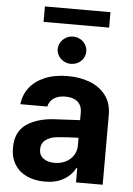

<svg xmlns="http://www.w3.org/2000/svg" viewBox="-59 -925 677 980"><g transform="rotate(5 279.0 -435.5)"><path d="M228.5 -311.5Q282.2 -314.9 360.4 -318.4V-361.3Q359.4 -394.5 337.4 -413.1Q315.4 -431.6 275.4 -431.6Q239.3 -431.6 216.3 -416Q193.4 -400.4 187.5 -373H49.8Q54.2 -419.9 82.3 -457Q110.4 -494.1 160.6 -515.6Q210.9 -537.1 279.3 -537.1Q339.8 -537.1 390.9 -518.1Q441.9 -499 472.9 -458.7Q503.9 -418.5 503.9 -357.4V0H367.2V-73.2H363.3Q342.3 -34.7 303.5 -12.5Q264.6 9.8 208 9.8Q156.2 9.8 116.5 -8.1Q76.7 -25.9 54 -61.5Q31.2 -97.2 31.2 -148.4Q31.2 -230.5 86.4 -268.6Q141.6 -306.6 228.5 -311.5ZM249 -89.8Q281.2 -89.8 306.9 -103Q332.5 -116.2 346.7 -139.2Q360.8 -162.1 360.4 -189.5V-228Q337.4 -227.5 303.7 -225.6Q270 -223.6 252 -221.7Q213.9 -217.8 191.9 -200.2Q169.9 -182.6 169.9 -152.3Q169.9 -122.6 191.7 -106.2Q213.4 -89.8 249 -89.8ZM214.8 -669.9Q214.8 -689 224.9 -705.1Q234.9 -721.2 251.7 -730.7Q268.6 -740.2 288.1 -740.2Q308.1 -740.2 325 -730.7Q341.8 -721.2 351.6 -705.1Q361.3 -689 361.3 -669.9Q361.3 -651.4 351.6 -635.3Q341.8 -619.1 325 -609.9Q308.1 -600.6 288.1 -600.6Q268.6 -600.6 251.7 -609.9Q234.9 -619.1 224.9 -635.3Q214.8 -651.4 214.8 -669.9ZM466.8 -801.8H130.9V-880.9H466.8Z"/></g></svg>

Font: Pretendard JP
Style: Bold
Weight: 700
Designer: Base glyphs from Inter by Rasmus Andersson; Hangeul glyphs from Noto Sans CJK(Source Han Sans) by Jang Soo-young and Kan
Foundry: Kil Hyung-jin
Version: Version 1.309